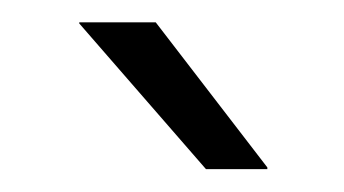

<svg xmlns="http://www.w3.org/2000/svg" viewBox="-20 -702 308 172"><path d="M219.5 -552 119.5 -682H51V-681L164.5 -550.5H219.5Z"/></svg>

Font: Anek Kannada Light
Style: Regular
Weight: 300
Designer: Vaishnavi Murthy, Maithili Shingre (Kannada) & Yesha Goshar (Latin)
Foundry: Ek Type
Version: Version 1.003